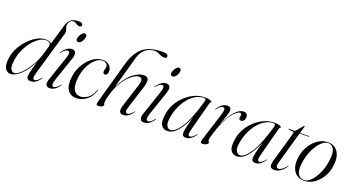

<svg xmlns="http://www.w3.org/2000/svg" viewBox="-46 -1318 3555 1923"><g transform="rotate(20 1731.0 -356.0)"><path d="M398.5 -60Q352.5 8 297.5 8Q254 8 254 -32Q254 -44 257.5 -62.2Q261 -80.5 269.5 -112.2Q278 -144 293.5 -195.5Q242.5 -94.5 185 -43.2Q127.5 8 82 8Q47.5 8 25.2 -25.2Q3 -58.5 14.5 -138.5Q21.5 -192.5 49.2 -245.5Q77 -298.5 118 -342Q159 -385.5 206.2 -411.8Q253.5 -438 300 -438Q324.5 -438 339.2 -432.2Q354 -426.5 361.5 -416.5L422.5 -628.5Q435.5 -674 464.5 -698Q493.5 -722 548.5 -722Q570 -722 581 -714.8Q592 -707.5 592 -697Q592 -688.5 586.2 -682.5Q580.5 -676.5 569 -676.5Q550 -676.5 532.5 -689.8Q515 -703 496 -703Q479 -703 462.8 -685.5Q446.5 -668 445.5 -640Q445.5 -626.5 451 -615.5Q456.5 -604.5 460 -591.2Q463.5 -578 458 -557.5L327 -106Q311 -52 313.5 -35Q316 -18 332.5 -18Q343.5 -18 357.8 -27.2Q372 -36.5 394 -63.5Q397.5 -68 399.5 -67Q401.5 -65.5 398.5 -60ZM73 -138.5Q62 -70 76 -41.8Q90 -13.5 116.5 -13.5Q134 -13.5 162.2 -34.8Q190.5 -56 221.8 -95Q253 -134 281.8 -187.2Q310.5 -240.5 329 -304.5L352.5 -386Q355.5 -403 345.2 -417.2Q335 -431.5 307 -431.5Q268.5 -431.5 230.2 -405.8Q192 -380 159 -337.5Q126 -295 103 -243Q80 -191 73 -138.5Z M613 -524Q589 -524 589 -548Q589 -561.5 597 -580.2Q605 -599 617.5 -613.5Q630 -628 643.5 -628Q657.5 -628 663 -620.8Q668.5 -613.5 668.5 -604Q668.5 -587.5 660.5 -569Q652.5 -550.5 640 -537.2Q627.5 -524 613 -524ZM527 -96.5Q511.5 -50.5 515.8 -34.2Q520 -18 534.5 -18Q546 -18 560.8 -27.2Q575.5 -36.5 597.5 -63.5Q601 -68 603 -67Q605 -65.5 602 -60Q556 8 499 8Q471 8 461 -12Q451 -32 465.5 -74.5L548.5 -319Q567 -372 564 -390Q561 -408 544.5 -408Q534 -408 519 -398.8Q504 -389.5 481 -362Q478 -358 475.5 -359.5Q474 -360.5 476.5 -364.5Q527.5 -437.5 580.5 -437.5Q607.5 -437.5 618.2 -416.8Q629 -396 612.5 -347Z M904 -432.5Q869 -432.5 833 -401.5Q797 -370.5 769.2 -316.2Q741.5 -262 733 -192Q721.5 -103.5 745.2 -61Q769 -18.5 818.5 -18.5Q857.5 -18.5 896.5 -47.2Q935.5 -76 957 -138.5Q959.5 -144 961.5 -144Q965 -143.5 963 -137.5Q942 -64.5 890.8 -27.2Q839.5 10 784 10Q720 10 689.8 -37.2Q659.5 -84.5 672 -179.5Q678.5 -232 700.8 -279Q723 -326 755.5 -362.2Q788 -398.5 826.8 -419.5Q865.5 -440.5 905 -440.5Q952 -440.5 978.2 -415.8Q1004.5 -391 1003 -355Q1002.5 -331.5 994 -320.8Q985.5 -310 974 -310Q965 -310 958.8 -316.5Q952.5 -323 952.5 -334Q953 -347.5 957.2 -361Q961.5 -374.5 961.5 -389Q961.5 -408 946.2 -420.2Q931 -432.5 904 -432.5Z M1085.5 -140Q1072.5 -97 1069.2 -77Q1066 -57 1066 -43Q1066 -36 1069 -31.2Q1072 -26.5 1072 -20.5Q1072 -8.5 1057 -0.2Q1042 8 1018.5 8Q1001 8 998.8 -1Q996.5 -10 1005 -39.5L1125 -470.5Q1149 -556.5 1187.2 -612.2Q1225.5 -668 1288 -695Q1350.5 -722 1446.5 -722Q1474 -722 1487.2 -714.2Q1500.5 -706.5 1500.5 -694Q1500.5 -672.5 1469.5 -672.5Q1453.5 -672.5 1437 -680.2Q1420.5 -688 1403 -696Q1385.5 -704 1365.5 -704Q1335 -704 1303.8 -691.2Q1272.5 -678.5 1246.8 -648.8Q1221 -619 1206.5 -567.5L1111 -227Q1168 -339 1230 -388.2Q1292 -437.5 1346 -437.5Q1391 -437.5 1395 -403.8Q1399 -370 1382 -318L1311 -96.5Q1295.5 -48 1300.2 -33Q1305 -18 1318.5 -18Q1329.5 -18 1344.5 -27.5Q1359.5 -37 1381.5 -63.5Q1384.5 -68 1387 -67Q1389 -65.5 1386 -60Q1339.5 8 1283 8Q1223 8 1249 -74.5L1326 -315.5Q1343 -369 1336 -388.2Q1329 -407.5 1305 -407.5Q1275.5 -407.5 1233.8 -376.8Q1192 -346 1151.8 -286.2Q1111.5 -226.5 1085.5 -140Z M1618 -524Q1594 -524 1594 -548Q1594 -561.5 1602 -580.2Q1610 -599 1622.5 -613.5Q1635 -628 1648.5 -628Q1662.5 -628 1668 -620.8Q1673.5 -613.5 1673.5 -604Q1673.5 -587.5 1665.5 -569Q1657.5 -550.5 1645 -537.2Q1632.5 -524 1618 -524ZM1532 -96.5Q1516.5 -50.5 1520.8 -34.2Q1525 -18 1539.5 -18Q1551 -18 1565.8 -27.2Q1580.5 -36.5 1602.5 -63.5Q1606 -68 1608 -67Q1610 -65.5 1607 -60Q1561 8 1504 8Q1476 8 1466 -12Q1456 -32 1470.5 -74.5L1553.5 -319Q1572 -372 1569 -390Q1566 -408 1549.5 -408Q1539 -408 1524 -398.8Q1509 -389.5 1486 -362Q1483 -358 1480.5 -359.5Q1479 -360.5 1481.5 -364.5Q1532.5 -437.5 1585.5 -437.5Q1612.5 -437.5 1623.2 -416.8Q1634 -396 1617.5 -347Z M1981 -109.5Q1966 -53 1967.8 -35.5Q1969.5 -18 1985.5 -18Q1996.5 -18 2011 -27.2Q2025.5 -36.5 2047.5 -63.5Q2050.5 -68 2052.5 -67Q2055 -65.5 2051.5 -60Q2005.5 8 1951 8Q1911.5 8 1911.5 -32Q1911.5 -50.5 1920.8 -91.5Q1930 -132.5 1952 -209Q1911.5 -112 1860.8 -52Q1810 8 1751 8Q1708 8 1686.8 -29.5Q1665.5 -67 1680.5 -151Q1689.5 -208.5 1719.2 -260.2Q1749 -312 1792.8 -352Q1836.5 -392 1888.8 -415Q1941 -438 1995.5 -438Q2032 -438 2051.5 -430.5Q2071 -423 2071 -417Q2071 -412 2065.2 -409Q2059.5 -406 2058 -400.5ZM1736 -138.5Q1723 -72.5 1738.2 -42.5Q1753.5 -12.5 1779.5 -12.5Q1828.5 -12.5 1888.5 -103.8Q1948.5 -195 2004 -392.5Q2009.5 -410.5 2006.5 -420Q2003.5 -429.5 1988 -429.5Q1944 -429.5 1903.2 -406.5Q1862.5 -383.5 1828.5 -343Q1794.5 -302.5 1770.5 -250Q1746.5 -197.5 1736 -138.5Z M2130.5 -359.5Q2129 -360.5 2131.5 -364.5Q2182.5 -437.5 2236.5 -437.5Q2276 -437.5 2276 -399.5Q2276 -377 2263.8 -342.2Q2251.5 -307.5 2226.5 -233.5Q2250.5 -290.5 2280.8 -336.8Q2311 -383 2344 -410.2Q2377 -437.5 2409.5 -437.5Q2432.5 -437.5 2443.5 -423.5Q2454.5 -409.5 2453 -387.5Q2451.5 -368 2440.2 -355Q2429 -342 2413 -342Q2390.5 -342 2390.5 -361Q2390.5 -370 2392.8 -377.5Q2395 -385 2395 -392.5Q2395 -413.5 2380.5 -413.5Q2345.5 -413.5 2292.5 -344.2Q2239.5 -275 2195.5 -132Q2187.5 -105 2181.8 -86.2Q2176 -67.5 2176 -51Q2176 -39.5 2181.5 -34Q2187 -28.5 2187 -22.5Q2187 -13 2169.8 -2.5Q2152.5 8 2128.5 8Q2111 8 2109.5 -4Q2108 -16 2116 -41.5L2204 -319.5Q2221.5 -373.5 2218.5 -390.8Q2215.5 -408 2199.5 -408Q2188.5 -408 2173.8 -398.8Q2159 -389.5 2136 -362Q2132.5 -358 2130.5 -359.5Z M2721.5 -109.5Q2706.5 -53 2708.2 -35.5Q2710 -18 2726 -18Q2737 -18 2751.5 -27.2Q2766 -36.5 2788 -63.5Q2791 -68 2793 -67Q2795.5 -65.5 2792 -60Q2746 8 2691.5 8Q2652 8 2652 -32Q2652 -50.5 2661.2 -91.5Q2670.5 -132.5 2692.5 -209Q2652 -112 2601.2 -52Q2550.5 8 2491.5 8Q2448.5 8 2427.2 -29.5Q2406 -67 2421 -151Q2430 -208.5 2459.8 -260.2Q2489.5 -312 2533.2 -352Q2577 -392 2629.2 -415Q2681.5 -438 2736 -438Q2772.5 -438 2792 -430.5Q2811.5 -423 2811.5 -417Q2811.5 -412 2805.8 -409Q2800 -406 2798.5 -400.5ZM2476.5 -138.5Q2463.5 -72.5 2478.8 -42.5Q2494 -12.5 2520 -12.5Q2569 -12.5 2629 -103.8Q2689 -195 2744.5 -392.5Q2750 -410.5 2747 -420Q2744 -429.5 2728.5 -429.5Q2684.5 -429.5 2643.8 -406.5Q2603 -383.5 2569 -343Q2535 -302.5 2511 -250Q2487 -197.5 2476.5 -138.5Z M2940 -417 2893.5 -422.5Q2890 -423 2890 -426Q2890 -429.5 2894.5 -429.5H2949.5Q2957 -429.5 2960.5 -434L3023 -506Q3026 -510 3029 -510Q3032.5 -510 3032.5 -506.5Q3032.5 -503.5 3030.5 -497L3011.5 -429.5H3107.5Q3111.5 -429.5 3111.5 -427Q3111.5 -423 3104.5 -423H3009.5L2914.5 -90Q2902 -46 2907.5 -32Q2913 -18 2929 -18Q2964 -18 3010.5 -75.5Q3013.5 -80 3015.5 -79Q3018 -77.5 3014.5 -72Q2990.5 -36 2959.2 -14Q2928 8 2893.5 8Q2862 8 2852.2 -11.2Q2842.5 -30.5 2855.5 -77L2946.5 -395.5Q2949.5 -407 2948.5 -411.5Q2947.5 -416 2940 -417Z M3317.5 -437Q3384.5 -433.5 3418.5 -377.5Q3452.5 -321.5 3437 -224Q3427 -159 3393.8 -106.5Q3360.5 -54 3312.2 -23Q3264 8 3209 8Q3167 8 3133.5 -15Q3100 -38 3084.2 -83.8Q3068.5 -129.5 3079 -198Q3090.5 -271.5 3126.8 -326.2Q3163 -381 3213.2 -410.5Q3263.5 -440 3317.5 -437ZM3210 1Q3237.5 1 3265 -21Q3292.5 -43 3316.2 -80Q3340 -117 3357 -162.2Q3374 -207.5 3380.5 -254.5Q3396 -345 3376.2 -386Q3356.5 -427 3318.5 -430Q3290 -432 3260.5 -411Q3231 -390 3205 -352.5Q3179 -315 3160.2 -267Q3141.5 -219 3134 -167.5Q3123.5 -104 3131.8 -67.2Q3140 -30.5 3161 -14.8Q3182 1 3210 1Z"/></g></svg>

Font: Fraunces 144pt Light
Style: Italic
Weight: 300
Italic angle: -16°
Version: Version 1.000;[0bf87f6ff]